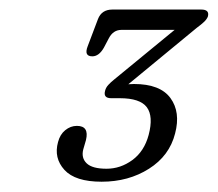

<svg xmlns="http://www.w3.org/2000/svg" viewBox="-20 -720 445 392"><path d="M337.5 -447.5Q326 -402 284.2 -375.5Q242.5 -349 187.5 -349Q133.5 -349 111.5 -373.2Q89.5 -397.5 98.5 -430Q102.5 -445.5 113.2 -454.2Q124 -463 137 -463Q162.5 -463 155.5 -434L150 -415Q145.5 -397.5 157 -386.5Q168.5 -375.5 197.5 -375.5Q226 -375.5 250.2 -393.2Q274.5 -411 283.5 -444.5Q293.5 -482.5 279.8 -501Q266 -519.5 224.5 -519.5H207Q190.5 -519.5 194.5 -534.5Q196 -541 201 -546.5Q206 -552 213.5 -558L336.5 -659H228Q211 -659 202 -641.5L192 -622.5Q182 -605 168.5 -605Q151 -605 159 -625.5L180 -681Q187.5 -700.5 209.5 -700.5H391Q408 -700.5 404.5 -686.5Q402.5 -681 396.8 -675.5Q391 -670 381.5 -663L242 -548Q248 -548.5 253.5 -548.5Q307 -548.5 328 -519.8Q349 -491 337.5 -447.5Z"/></svg>

Font: Fraunces 72pt S100 Light
Style: Italic
Weight: 300
Italic angle: -16°
Version: Version 1.000; ttfautohint (v1.8.3)